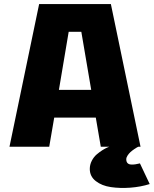

<svg xmlns="http://www.w3.org/2000/svg" viewBox="-20 -720 754 942"><path d="M474.5 0 450 -143H246L221.5 0H26.5L172 -700H524L669.5 0H658.5Q656 1 652 3.2Q648 5.5 638 12.2Q628 19 620.2 26Q612.5 33 606 42.8Q599.5 52.5 599.5 61.5Q599.5 74 606 80.5Q612.5 87 624.2 87.2Q636 87.5 644 86.2Q652 85 662.5 82.5Q665.5 82 666.5 81.5L714.5 183Q670 197 619.5 200.8Q569 204.5 524.2 198Q479.5 191.5 450 168.5Q420.5 145.5 420.5 109Q420.5 88 430.2 69Q440 50 454 38Q468 26 482.2 17Q496.5 8 506 4L516 0ZM317 -564 269 -279H427.5L379 -564Z"/></svg>

Font: League Mono ExtraBold
Style: Regular
Weight: 800
Width: 6
Designer: Tyler Finck
Foundry: The League of Moveable Type / Tyler Finck
Version: Version 2.210